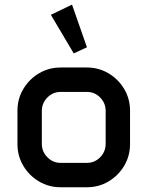

<svg xmlns="http://www.w3.org/2000/svg" viewBox="-20 -791 623 811"><path d="M284.2 -771.5 347.2 -591.3 291.5 -565.4 194.8 -728.5ZM53.7 -323.2Q53.7 -373.5 78.4 -415Q103 -456.5 144.5 -481.2Q186 -505.9 236.3 -505.9H346.7Q397 -505.9 438.5 -481.2Q480 -456.5 504.6 -415Q529.3 -373.5 529.3 -323.2V-182.6Q529.3 -132.3 504.6 -90.8Q480 -49.3 438.5 -24.7Q397 0 346.7 0H236.3Q186 0 144.5 -24.7Q103 -49.3 78.4 -90.8Q53.7 -132.3 53.7 -182.6ZM156.7 -183.6Q156.7 -150.4 180.2 -126.7Q203.6 -103 236.3 -103H346.7Q379.9 -103 403.1 -126.7Q426.3 -150.4 426.3 -183.6V-322.3Q426.3 -355.5 403.1 -379.2Q379.9 -402.8 346.7 -402.8H236.3Q203.6 -402.8 180.2 -379.2Q156.7 -355.5 156.7 -322.3Z"/></svg>

Font: Anta
Style: Regular
Weight: 400
Designer: Sergej Lebedev
Foundry: Sergej Lebedev
Version: Version 1.000; ttfautohint (v1.8.4.7-5d5b)